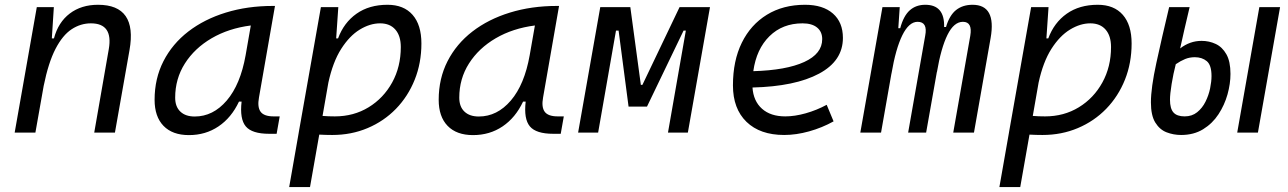

<svg xmlns="http://www.w3.org/2000/svg" viewBox="-20 -547 5313 792"><path d="M40.5 0 131.8 -517.6H202.1L193.8 -388.7H202.6Q220.2 -455.1 267.8 -491.2Q315.4 -527.3 384.3 -527.3Q547.4 -527.3 514.2 -340.3L454.1 0H368.7L428.7 -344.2Q447.3 -450.7 355 -450.7Q312.5 -450.7 275.4 -426.3Q238.3 -401.9 209 -345.5Q179.7 -289.1 160.2 -192.9L126 0Z M759.3 10.3Q691.4 10.3 654.5 -27.8Q617.7 -65.9 617.7 -135.3Q617.7 -223.1 654.3 -294.7Q690.9 -366.2 756.8 -417Q822.8 -467.8 911.6 -495.1Q1000.5 -522.5 1105 -522.5H1114.3L1048.3 -145Q1041 -105.5 1054.9 -86.2Q1068.8 -66.9 1108.9 -66.9H1133.8L1121.1 4.9H1090.3Q1019.5 4.9 993.9 -25.6Q968.3 -56.2 976.6 -127.9H965.8Q934.6 -61.5 881.3 -25.6Q828.1 10.3 759.3 10.3ZM783.2 -66.4Q858.9 -66.4 915.3 -132.3Q971.7 -198.2 993.2 -319.3L1014.6 -441.9Q923.3 -430.2 853 -389.2Q782.7 -348.1 742.7 -285.2Q702.6 -222.2 702.6 -144Q702.6 -106.9 723.9 -86.7Q745.1 -66.4 783.2 -66.4Z M1258.8 224.6H1172.9L1212.4 -0.5Q1212.4 -0.5 1212.4 -0.5V-1L1303.7 -517.6H1375.5L1366.7 -388.7H1374.5Q1398.4 -453.6 1450.7 -490.5Q1502.9 -527.3 1578.6 -527.3Q1645.5 -527.3 1681.9 -485.8Q1718.3 -444.3 1718.3 -367.7Q1718.3 -287.1 1690.7 -218.3Q1663.1 -149.4 1613.3 -98.1Q1563.5 -46.9 1496.3 -18.6Q1429.2 9.8 1350.6 9.8Q1324.2 9.8 1296.9 8.3ZM1310.5 -68.8Q1334 -66.9 1361.3 -66.9Q1439 -66.9 1500.5 -104.5Q1562 -142.1 1597.7 -206.8Q1633.3 -271.5 1633.3 -353Q1633.3 -399.4 1610.8 -425Q1588.4 -450.7 1547.9 -450.7Q1506.3 -450.7 1464.1 -425Q1421.9 -399.4 1387.5 -345.5Q1353 -291.5 1334.5 -206.1Z M1931.2 10.3Q1863.3 10.3 1826.4 -27.8Q1789.6 -65.9 1789.6 -135.3Q1789.6 -223.1 1826.2 -294.7Q1862.8 -366.2 1928.7 -417Q1994.6 -467.8 2083.5 -495.1Q2172.4 -522.5 2276.9 -522.5H2286.1L2220.2 -145Q2212.9 -105.5 2226.8 -86.2Q2240.7 -66.9 2280.8 -66.9H2305.7L2293 4.9H2262.2Q2191.4 4.9 2165.8 -25.6Q2140.1 -56.2 2148.4 -127.9H2137.7Q2106.4 -61.5 2053.2 -25.6Q2000 10.3 1931.2 10.3ZM1955.1 -66.4Q2030.8 -66.4 2087.2 -132.3Q2143.6 -198.2 2165 -319.3L2186.5 -441.9Q2095.2 -430.2 2024.9 -389.2Q1954.6 -348.1 1914.6 -285.2Q1874.5 -222.2 1874.5 -144Q1874.5 -106.9 1895.8 -86.7Q1917 -66.4 1955.1 -66.4Z M2364.7 0 2456.1 -517.6H2580.1L2623.5 -196.8H2629.9L2783.2 -517.6H2908.7L2817.4 0H2735.4L2809.1 -420.9H2799.8L2648.9 -107.4H2572.8L2531.7 -420.9H2521L2447.3 0Z M3219.2 -66.9Q3258.3 -66.9 3303.5 -79.6Q3348.6 -92.3 3390.1 -114.7L3418.5 -46.4Q3371.1 -20 3317.6 -5.1Q3264.2 9.8 3214.8 9.8Q3115.2 9.8 3059.3 -44.4Q3003.4 -98.6 3003.4 -194.8Q3003.4 -296.4 3040 -370.8Q3076.7 -445.3 3143.6 -486.3Q3210.4 -527.3 3300.8 -527.3Q3374.5 -527.3 3415.8 -491.2Q3457 -455.1 3457 -390.6Q3457 -295.9 3358.6 -243.2Q3260.3 -190.4 3084 -186Q3087.9 -129.9 3123.3 -98.4Q3158.7 -66.9 3219.2 -66.9ZM3087.4 -253.4Q3223.1 -257.3 3297.4 -291.3Q3371.6 -325.2 3371.6 -385.7Q3371.6 -416 3350.6 -433.3Q3329.6 -450.7 3290.5 -450.7Q3208 -450.7 3154.1 -397.7Q3100.1 -344.7 3087.4 -253.4Z M3691.4 -517.6 3685.5 -430.7H3693.4Q3707 -481.4 3732.7 -504.4Q3758.3 -527.3 3796.9 -527.3Q3877 -527.3 3874.5 -435.5H3882.3Q3896.5 -483.9 3923.8 -505.6Q3951.2 -527.3 3991.7 -527.3Q4090.3 -527.3 4066.4 -390.6L3997.6 0H3912.1L3982.4 -399.4Q3992.2 -457 3952.1 -457Q3915 -457 3888.4 -403.3Q3861.8 -349.6 3844.7 -249V-251L3800.3 0H3726.1L3796.4 -399.4Q3807.6 -457 3765.1 -457Q3729.5 -457 3702.1 -401.6Q3674.8 -346.2 3657.2 -242.7V-243.7L3614.3 0H3528.8L3620.1 -517.6Z M4188.5 224.6H4102.5L4142.1 -0.5Q4142.1 -0.5 4142.1 -0.5V-1L4233.4 -517.6H4305.2L4296.4 -388.7H4304.2Q4328.1 -453.6 4380.4 -490.5Q4432.6 -527.3 4508.3 -527.3Q4575.2 -527.3 4611.6 -485.8Q4647.9 -444.3 4647.9 -367.7Q4647.9 -287.1 4620.4 -218.3Q4592.8 -149.4 4543 -98.1Q4493.2 -46.9 4426 -18.6Q4358.9 9.8 4280.3 9.8Q4253.9 9.8 4226.6 8.3ZM4240.2 -68.8Q4263.7 -66.9 4291 -66.9Q4368.7 -66.9 4430.2 -104.5Q4491.7 -142.1 4527.3 -206.8Q4563 -271.5 4563 -353Q4563 -399.4 4540.5 -425Q4518.1 -450.7 4477.5 -450.7Q4436 -450.7 4393.8 -425Q4351.6 -399.4 4317.1 -345.5Q4282.7 -291.5 4264.2 -206.1Z M4852.1 9.8Q4820.8 9.8 4792.2 -1.2Q4763.7 -12.2 4745.6 -41.5Q4727.5 -70.8 4727.5 -125Q4727.5 -184.1 4750 -287.6Q4772.5 -391.1 4802.7 -517.6H4887.2Q4875.5 -468.8 4865.7 -425.8Q4856 -382.8 4848.1 -347.2Q4888.2 -378.4 4936.5 -378.4Q4967.8 -378.4 4994.9 -365.7Q5022 -353 5038.8 -323.2Q5055.7 -293.5 5055.7 -242.2Q5055.7 -201.7 5043.5 -157.7Q5031.2 -113.8 5006.3 -75.7Q4981.4 -37.6 4942.9 -13.9Q4904.3 9.8 4852.1 9.8ZM5083.5 0 5174.8 -517.6H5260.3L5168.9 0ZM4830.1 -282.2Q4819.8 -242.7 4813 -200.7Q4806.2 -158.7 4806.2 -135.7Q4806.2 -99.1 4820.6 -83Q4835 -66.9 4866.7 -66.9Q4897 -66.9 4918.2 -84Q4939.5 -101.1 4952.6 -127.4Q4965.8 -153.8 4971.7 -182.4Q4977.5 -210.9 4977.5 -233.4Q4977.5 -278.3 4958 -294.7Q4938.5 -311 4908.7 -311Q4887.2 -311 4868.7 -303.5Q4850.1 -295.9 4830.1 -282.2Z"/></svg>

Font: Cascadia Mono PL SemiLight
Style: Italic
Weight: 350
Italic angle: -10°
Monospace: yes
Designer: Aaron Bell
Foundry: Saja Typeworks
Version: Version 2404.023; ttfautohint (v1.8.4)